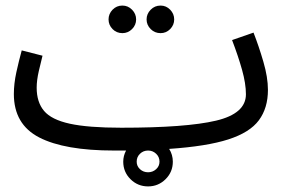

<svg xmlns="http://www.w3.org/2000/svg" viewBox="-20 -520 1033 690"><path d="M557.1 -400.9Q536.1 -400.9 521.5 -415.5Q506.8 -430.2 506.8 -450.2Q506.8 -470.2 521.5 -485.1Q536.1 -500 557.1 -500Q577.1 -500 591.6 -485.1Q606 -470.2 606 -450.2Q606 -430.2 591.6 -415.5Q577.1 -400.9 557.1 -400.9ZM419.9 -400.9Q398.9 -400.9 384.5 -415.5Q370.1 -430.2 370.1 -450.2Q370.1 -470.2 384.5 -485.1Q398.9 -500 419.9 -500Q439.9 -500 454.6 -485.1Q469.2 -470.2 469.2 -450.2Q469.2 -430.2 454.6 -415.5Q439.9 -400.9 419.9 -400.9ZM390.1 21Q211.9 21 120.8 -26.1Q29.8 -73.2 29.8 -182.1Q29.8 -219.2 38.8 -260.5Q47.9 -301.8 58.1 -338.9L132.8 -319.8Q127 -297.9 119.4 -264.4Q111.8 -231 111.8 -205.1Q111.8 -152.8 138.4 -121.3Q165 -89.8 231 -75.4Q296.9 -61 416 -61Q648.9 -61 756.3 -86.4Q863.8 -111.8 863.8 -181.2Q863.8 -219.2 849.9 -269Q835.9 -318.8 814 -376L891.1 -402.8Q910.2 -354 926.5 -298.1Q942.9 -242.2 942.9 -196.8Q942.9 -131.8 910.4 -87.9Q877.9 -43.9 800.5 -19Q723.1 5.9 587.9 15.1Q601.1 36.1 601.1 61Q601.1 98.1 575 124Q548.8 149.9 512.2 149.9Q475.1 149.9 449 124Q422.9 98.1 422.9 61Q422.9 40 433.1 21Q412.1 21 390.1 21ZM512.2 99.1Q528.8 99.1 541 88.1Q553.2 77.1 553.2 61Q553.2 43.9 541 32.5Q528.8 21 512.2 21Q495.1 21 483.2 32.5Q471.2 43.9 471.2 61Q471.2 77.1 483.2 88.1Q495.1 99.1 512.2 99.1Z"/></svg>

Font: Kurinto Seri
Style: Regular
Weight: 400
Designer: Kurinto was developed by Clint Goss from a range of fonts that are compatible with the SIL Open Font License Version 1.1
Foundry: Clinton F. Goss
Version: Version 2.196; July 25, 2020